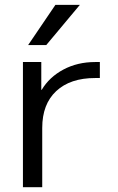

<svg xmlns="http://www.w3.org/2000/svg" viewBox="-20 -777 489 797"><path d="M75.2 -519.5H151.4V-404.3H153.3Q184.6 -457 243.2 -488.3Q301.8 -519.5 375 -519.5H394.5V-453.1H375Q271.5 -453.1 213.4 -398.9Q155.3 -344.7 155.3 -246.1V0H75.2ZM311.5 -756.8 171.9 -589.8H96.7L210 -756.8Z"/></svg>

Font: Mgen+ 1c regular
Style: Regular
Weight: 400
Designer: [Source Han Sans]
Ryoko NISHIZUKA  (kana & ideographs); Paul D. Hunt (Latin, Greek & Cyrillic); Wenlong ZHANG  (bopomofo
Version: Version 1.059.20150602